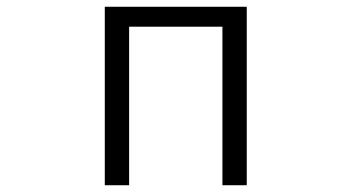

<svg xmlns="http://www.w3.org/2000/svg" viewBox="-20 -518 1040 568"><path d="M638 -439H362V30H290V-498H710V30H638Z"/></svg>

Font: LINE Seed JP_TTF Regular
Style: Regular
Weight: 400
Designer: LINE & Fontrix & Fontworks
Version: Version 1.002